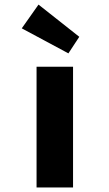

<svg xmlns="http://www.w3.org/2000/svg" viewBox="-20 -824 481 844"><path d="M140.7 0V-530.7H301.1V0ZM280.7 -589.4 75.7 -699.4 149.3 -803.8 328.5 -662.2Z"/></svg>

Font: Lexend Giga
Style: Regular
Weight: 400
Designer: Bonnie Shaver-Troup, Thomas Jockin
Foundry: Lexend
Version: Version 1.007